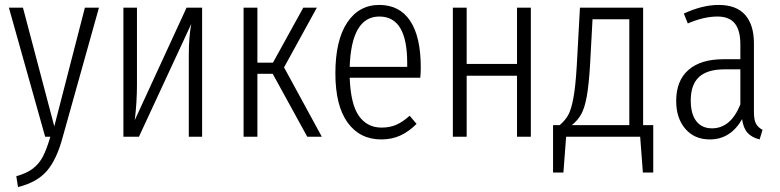

<svg xmlns="http://www.w3.org/2000/svg" viewBox="-20 -554 3159 778"><path d="M234 2Q210 92 170 138.5Q130 185 53 204L46 160Q89 148 114 128.5Q139 109 154 80Q169 51 184 0H163L16 -523H73L200 -42L324 -523H381Z M799 0H745V-329Q745 -404 755 -457L543 0H480V-523H535V-212Q535 -139 526 -67L736 -523H799Z M1264 -523 1131 -281 1284 0H1225L1085 -255H1023V0H967V-523H1023V-300H1086L1209 -523Z M1683 -239H1397Q1401 -131 1434.5 -84Q1468 -37 1526 -37Q1560 -37 1586 -48.5Q1612 -60 1640 -85L1668 -52Q1637 -21 1602.5 -5Q1568 11 1525 11Q1438 11 1388.5 -57.5Q1339 -126 1339 -257Q1339 -390 1386.5 -462Q1434 -534 1517 -534Q1599 -534 1642 -469.5Q1685 -405 1685 -281Q1685 -259 1683 -239ZM1630 -299Q1630 -393 1602 -440Q1574 -487 1517 -487Q1404 -487 1397 -283H1630Z M2075 0V-247H1871V0H1815V-523H1871V-295H2075V-523H2131V0Z M2627 -47V145H2585L2574 0H2274L2263 145H2221V-47H2248Q2270 -66 2282 -87Q2294 -108 2303 -154.5Q2312 -201 2317 -286L2330 -523H2586V-47ZM2530 -476H2381L2371 -292Q2366 -209 2357.5 -162.5Q2349 -116 2335 -91Q2321 -66 2297 -47H2530Z M3070 -28 3058 11Q3026 3 3009 -16Q2992 -35 2987 -71Q2940 11 2856 11Q2794 11 2757 -32Q2720 -75 2720 -145Q2720 -227 2769.5 -270.5Q2819 -314 2911 -314H2980V-374Q2980 -431 2957.5 -459Q2935 -487 2887 -487Q2832 -487 2767 -459L2751 -499Q2826 -534 2892 -534Q2964 -534 2999.5 -493.5Q3035 -453 3035 -378V-100Q3035 -68 3043.5 -52.5Q3052 -37 3070 -28ZM2980 -131V-273H2916Q2846 -273 2812.5 -242Q2779 -211 2779 -147Q2779 -92 2801.5 -63Q2824 -34 2865 -34Q2941 -34 2980 -131Z"/></svg>

Font: Fira Sans Extra Condensed Light
Style: Regular
Weight: 300
Width: 1
Designer: Carrois Corporate & Edenspiekermann AG
Foundry: Carrois Corporate GbR & Edenspiekermann AG
Version: Version 4.203